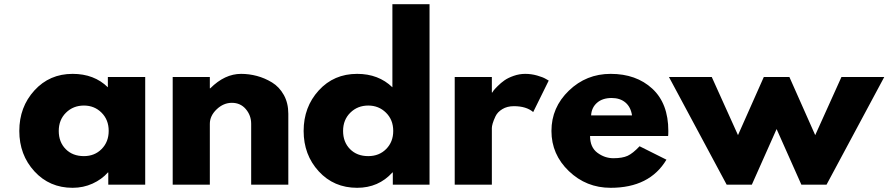

<svg xmlns="http://www.w3.org/2000/svg" viewBox="-20 -880 4234 915"><path d="M326 -528Q429 -528 494 -464V-513H672V0H496V-58H494Q465 -25 421 -5Q377 15 326 15Q216 15 144 -63.5Q72 -142 72 -256Q72 -370 144 -449Q216 -528 326 -528ZM260 -256Q260 -203 293 -169.5Q326 -136 380 -136Q431 -136 464.5 -170Q498 -204 498 -256.5Q498 -309 464 -343Q430 -377 380 -377Q329 -377 294.5 -343Q260 -309 260 -256Z M803 0V-513H980V-459H982Q1051 -528 1129 -528Q1167 -528 1204.5 -518Q1242 -508 1276.5 -487Q1311 -466 1332.5 -427.5Q1354 -389 1354 -338V0H1177V-290Q1177 -330 1151.5 -360Q1126 -390 1085 -390Q1045 -390 1012.5 -359Q980 -328 980 -290V0Z M1682 -528Q1784 -528 1850 -464V-860H2027V0H1852V-58H1850Q1784 15 1682 15Q1571 15 1499 -63.5Q1427 -142 1427 -256Q1427 -370 1499 -449Q1571 -528 1682 -528ZM1735 -136Q1787 -136 1820.5 -170Q1854 -204 1854 -256Q1854 -309 1819.5 -343Q1785 -377 1735 -377Q1684 -377 1649.5 -343Q1615 -309 1615 -256Q1615 -203 1648 -169.5Q1681 -136 1735 -136Z M2147 0V-513H2324V-439H2326Q2328 -443 2332.5 -449Q2337 -455 2352 -470Q2367 -485 2384 -497Q2401 -509 2428 -518.5Q2455 -528 2483 -528Q2512 -528 2540 -520Q2568 -512 2581 -504L2595 -496L2521 -346Q2488 -374 2429 -374Q2397 -374 2374 -360Q2351 -346 2341.5 -326Q2332 -306 2328 -292Q2324 -278 2324 -270V0Z M3164 -232H2792Q2792 -178 2827 -152Q2862 -126 2903 -126Q2946 -126 2971 -137.5Q2996 -149 3028 -183L3156 -119Q3076 15 2890 15Q2774 15 2691 -64.5Q2608 -144 2608 -256Q2608 -368 2691 -448Q2774 -528 2890 -528Q3012 -528 3088.5 -457.5Q3165 -387 3165 -256Q3165 -238 3164 -232ZM2797 -330H2992Q2986 -370 2960.5 -391.5Q2935 -413 2895 -413Q2851 -413 2825 -390Q2799 -367 2797 -330Z M3563 0H3443L3168 -513H3372L3497 -236L3620 -513H3742L3865 -236L3990 -513H4194L3919 0H3799L3681 -265Z"/></svg>

Font: Hussar
Style: BoldWeb
Weight: 700
Foundry: Cannot Into Space Fonts
Version: Version 2.00